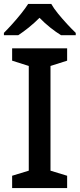

<svg xmlns="http://www.w3.org/2000/svg" viewBox="-25 -961 407 981"><path d="M318 0H37V-63L122 -89V-624L37 -651V-714H318V-651L233 -624V-89L318 -63ZM237 -941Q249 -919 271.5 -891.5Q294 -864 318.5 -837.5Q343 -811 362 -793V-781H287Q261 -797 232 -820Q203 -843 177 -870Q150 -843 122 -820.5Q94 -798 68 -781H-5V-793Q14 -812 37.5 -838Q61 -864 83 -891.5Q105 -919 119 -941Z"/></svg>

Font: Noto Sans Kawi Medium
Style: Regular
Weight: 500
Designer: Fadhl Haqq
Version: Version 1.000